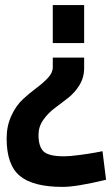

<svg xmlns="http://www.w3.org/2000/svg" viewBox="-20 -519 436 753"><path d="M6 24Q6 -25 24.5 -65Q43 -105 69.5 -129.5Q96 -154 123 -174Q150 -194 168.5 -214Q187 -234 187 -255V-293H310V-252Q310 -215 291.5 -185Q273 -155 246.5 -134.5Q220 -114 194 -94.5Q168 -75 149.5 -48.5Q131 -22 131 10Q131 56 151 75Q171 94 231 94Q253 94 291 89Q329 84 356 79L382 74L396 186Q280 214 226 214Q110 214 58 171Q6 128 6 24ZM310 -499V-350H187V-499Z"/></svg>

Font: TitilliumText22L Rg
Style: Bold
Weight: 700
Designer: Campivisivi
Foundry: Campivisivi
Version: 1.000